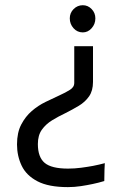

<svg xmlns="http://www.w3.org/2000/svg" viewBox="-20 -727 466 755"><path d="M345.7 -545.4V-404.8Q345.7 -370.1 330.1 -347.9Q314.5 -325.7 289.6 -310.8Q264.6 -295.9 237.3 -282.2Q209.5 -269 184.8 -253.9Q160.2 -238.8 144.5 -216.8Q128.9 -194.8 128.9 -160.6Q128.9 -108.9 155.8 -86.4Q182.6 -64 247.6 -64Q273.4 -64 299.1 -67.4Q324.7 -70.8 345.7 -74.7Q357.9 -77.1 369.6 -79.8Q381.3 -82.5 392.1 -85.4Q392.6 -88.4 392.6 -85.4H392.1Q391.6 -80.1 390.9 -59.6Q390.1 -39.1 390.1 -15.1Q367.7 -8.3 344.2 -3.4Q323.7 1 298.3 4.9Q272.9 8.8 247.1 8.8Q170.9 8.8 127.2 -14.2Q83.5 -37.1 65.2 -75.4Q46.9 -113.8 46.9 -159.2Q46.9 -205.6 63.5 -237.3Q80.1 -269 105 -290.5Q129.9 -312 159.2 -326.2Q188 -340.3 212.9 -351.6Q237.8 -362.8 255.4 -374Q272 -384.8 272 -399.9V-545.4ZM305.7 -706.5Q325.7 -706.5 340.3 -691.4Q355 -676.3 355 -654.8Q355 -632.3 340.3 -616Q325.7 -599.6 305.7 -599.6Q283.7 -599.6 269 -616.2Q254.4 -632.8 254.4 -654.8Q254.4 -676.3 269.5 -691.4Q284.7 -706.5 305.7 -706.5Z"/></svg>

Font: Mako
Style: Regular
Weight: 400
Designer: vernon adams
Foundry: vernon adams
Version: Version 1.100; ttfautohint (v1.8.4.7-5d5b);gftools[0.9.33]